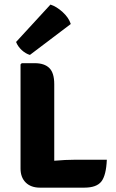

<svg xmlns="http://www.w3.org/2000/svg" viewBox="-20 -838 520 860"><path d="M458.5 -122.5Q455.5 -52.5 434 -25Q412.5 2.5 357.5 2.5H159Q118.5 2.5 95.2 -20.5Q72 -43.5 72 -83V-549.5L77.5 -555H135.5Q179 -555 201 -533.2Q223 -511.5 223 -461V-118Q273.5 -122.5 314.5 -122.5ZM206 -817.5Q233 -809 260.5 -784Q288 -759 297 -730.5L114 -592Q95 -597.5 77.5 -613.5Q60 -629.5 52 -650Z"/></svg>

Font: Signika Negative SC
Style: Bold
Weight: 700
Designer: Anna Giedryś
Foundry: Anna Giedryś
Version: Version 2.000; ttfautohint (v1.8.3) -l 8 -r 50 -G 200 -x 9 -